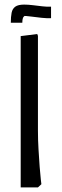

<svg xmlns="http://www.w3.org/2000/svg" viewBox="-20 -815 270 835"><path d="M70 0V-658L142 -667L145 -659V-247Q145 -206 147.5 -165Q150 -124 152.5 -89.5Q155 -55 157.5 -34.5Q160 -14 160 -14L145 0ZM27 -716Q27 -742 30.5 -759.5Q34 -777 46.5 -786Q59 -795 85 -795Q102 -795 122.5 -792.5Q143 -790 164.5 -787.5Q186 -785 202 -786V-736Q185 -735 161.5 -737.5Q138 -740 115.5 -743Q93 -746 78 -746L96 -751Q83 -745 80 -737.5Q77 -730 77 -716Z"/></svg>

Font: Fustat
Style: Regular
Weight: 400
Designer: Mohamed Gaber, Khaled Hosny, Laura Garcia Mut
Foundry: Kief Type Foundry, Alif Type Foundry, Hard Type Foundry
Version: Version 1.007